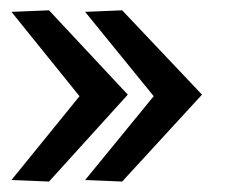

<svg xmlns="http://www.w3.org/2000/svg" viewBox="-20 -471 433 369"><path d="M214.8 -122.1 143.6 -125 275.4 -286.1 143.6 -448.2 214.8 -451.2 368.2 -289.1ZM74.2 -122.1 2 -125 132.8 -286.1 2 -448.2 74.2 -451.2 225.6 -289.1Z"/></svg>

Font: Puritan
Style: Italic
Weight: 400
Version: 2.0a